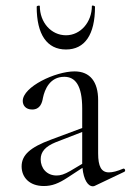

<svg xmlns="http://www.w3.org/2000/svg" viewBox="-20 -647 460 675"><path d="M314 6 417 -43C423 -46 419 -56 413 -54C392 -45 376 -41 363 -41C336 -41 325 -62 325 -108V-295C325 -359 297 -396 242 -396C175 -396 60 -342 60 -292C60 -277 70 -262 93 -262C121 -262 128 -285 131 -303C137 -332 155 -377 206 -377C244 -377 269 -348 269 -265V-197L159 -156C86 -129 56 -102 56 -62C56 -24 83 7 134 7C163 7 186 -2 218 -23L270 -57C274 -14 290 8 306 8C310 8 312 7 314 6ZM109 -623C109 -526 145 -473 212 -473C278 -473 314 -525 314 -623C314 -627 303 -629 303 -626C303 -569 263 -523 212 -523C160 -523 120 -568 120 -626C120 -628 109 -628 109 -623ZM123 -87C123 -113 139 -132 176 -147L269 -183V-76V-71L227 -46C206 -34 193 -30 179 -30C144 -30 123 -56 123 -87Z"/></svg>

Font: Cormorant Garamond
Style: Regular
Weight: 400
Designer: Christian Thalmann (Catharsis Fonts)
Foundry: Catharsis Fonts
Version: Version 4.002;Glyphs 3.4 (3410)